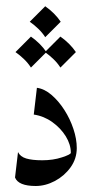

<svg xmlns="http://www.w3.org/2000/svg" viewBox="-20 -603 301 630"><path d="M101.1 -314.9Q126 -311.5 149.2 -291.5Q172.4 -271.5 191.2 -242.2Q210 -212.9 220.9 -179.9Q231.9 -147 231.9 -117.2Q231.9 -82 211.4 -53.7Q190.9 -25.4 159.9 -9Q128.9 7.3 97.2 7.3Q40.5 7.3 29.3 -20.5L39.1 -104Q46.4 -88.9 65.9 -83Q85.4 -77.1 118.7 -77.1Q154.3 -77.1 183.3 -86.7Q212.4 -96.2 212.4 -101.6Q212.4 -128.9 195.8 -155.8Q179.2 -182.6 151.6 -202.4Q124 -222.2 90.8 -227.1ZM128.4 -582.5Q159.7 -560.5 179.2 -531.7L128.4 -481Q118.7 -496.1 105.7 -508.5Q92.8 -521 77.6 -531.7ZM81.5 -482.9Q112.8 -460.9 132.3 -432.1L81.5 -381.3Q71.8 -396.5 58.8 -408.9Q45.9 -421.4 30.8 -432.1ZM178.2 -482.9Q209.5 -460.9 229 -432.1L178.2 -381.3Q168.5 -396.5 155.5 -408.9Q142.6 -421.4 127.4 -432.1Z"/></svg>

Font: Lateef
Style: Regular
Weight: 400
Designer: SIL International
Foundry: SIL International
Version: Version 4.200